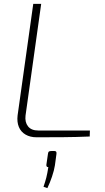

<svg xmlns="http://www.w3.org/2000/svg" viewBox="-20 -710 543 993"><path d="M193 -690 112 -112Q108 -78 125 -56.5Q142 -35 178 -35H445L444 -4Q375 -1 305.5 -0.5Q236 0 169 0Q136 0 112 -14Q88 -28 77.5 -53.5Q67 -79 71 -113L152 -690ZM261 71Q268 71 270.5 74.5Q273 78 272 86L264 145Q260 171 249 203.5Q238 236 225 263L205 256Q214 230 219.5 208.5Q225 187 230 154Q224 155 221.5 151Q219 147 220 141L228 86Q229 77 232.5 74Q236 71 247 71Z"/></svg>

Font: Exo 2 ExtraLight
Style: Italic
Weight: 250
Italic angle: -8°
Designer: Natanael Gama
Foundry: Natanael Gama
Version: Version 2.010